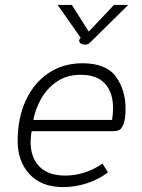

<svg xmlns="http://www.w3.org/2000/svg" viewBox="-20 -753 578 783"><path d="M52 -178Q52 -271 85 -343Q118 -415 178 -455Q238 -495 316 -495Q413 -495 452.5 -440.5Q492 -386 492 -310Q492 -268 484 -247.5Q476 -227 465.5 -222.5Q455 -218 440 -218H109Q105 -197 105 -173Q105 -110 141 -73.5Q177 -37 246 -37Q287 -37 326.5 -50Q366 -63 398 -86L420 -50Q384 -22 335.5 -6Q287 10 238 10Q149 10 100.5 -42.5Q52 -95 52 -178ZM437 -264Q441 -287 441 -313Q441 -375 408.5 -411.5Q376 -448 308 -448Q252 -448 211 -419.5Q170 -391 147 -349Q124 -307 116 -264ZM305 -594 309 -599 215 -733H273L342 -624L445 -733H503L355 -587Q345 -577 340 -574Q335 -571 327 -571Q312 -571 306 -579Q300 -587 305 -594Z"/></svg>

Font: Niramit ExtraLight
Style: Italic
Weight: 200
Italic angle: -10°
Designer: Katatrad Aksorn Co.,Ltd.
Foundry: Cadson Demak Co.,Ltd.
Version: Version 1.000; ttfautohint (v1.6)